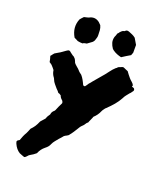

<svg xmlns="http://www.w3.org/2000/svg" viewBox="-150 -810 881 1027"><g transform="rotate(20 291.0 -296.5)"><path d="M259 -634Q260 -625 257.5 -616.5Q255 -608 252 -599Q251 -596 248 -592.5Q245 -589 243 -587Q237 -582 230 -577.5Q223 -573 217 -568Q212 -567 206 -566Q200 -565 195 -561Q182 -561 167 -564Q162 -566 156.5 -569.5Q151 -573 145 -575Q115 -625 136 -676Q140 -681 144.5 -686Q149 -691 154 -696Q162 -698 171 -700Q180 -702 187 -706Q214 -717 238 -698L251 -685Q257 -672 258 -659.5Q259 -647 259 -634ZM467 -607 461 -591Q449 -584 437.5 -577Q426 -570 414 -562Q401 -565 388.5 -570Q376 -575 365 -583Q363 -584 361.5 -586Q360 -588 358 -589Q348 -603 343.5 -618.5Q339 -634 344 -652Q346 -657 348.5 -662.5Q351 -668 352 -674Q354 -676 357 -679Q360 -682 361 -685Q366 -690 370.5 -694Q375 -698 382 -699Q384 -699 385 -700.5Q386 -702 388 -703Q395 -710 408 -705Q418 -701 427.5 -697Q437 -693 447 -685Q452 -677 457 -668Q462 -659 467 -651ZM539 -424Q541 -418 537.5 -414Q534 -410 531 -405Q528 -400 523 -396Q516 -387 509 -378.5Q502 -370 497 -359Q485 -337 469 -318Q453 -299 432 -279Q430 -278 428 -275.5Q426 -273 424 -270Q421 -266 418.5 -262.5Q416 -259 414 -254Q404 -230 384 -212Q384 -211 383 -209.5Q382 -208 382 -206Q379 -200 376.5 -193.5Q374 -187 370 -179Q370 -176 368 -174Q361 -169 356.5 -161Q352 -153 345 -147Q338 -141 333.5 -133.5Q329 -126 324 -118Q311 -96 294 -75Q290 -72 285.5 -69.5Q281 -67 275 -64Q275 -63 271 -61Q267 -55 261 -49Q255 -43 250 -37Q242 -27 234.5 -18Q227 -9 222 2Q218 12 212 19Q206 26 198 32Q177 49 168 72L166 75Q152 87 137 95Q129 99 123.5 106.5Q118 114 110 117Q103 115 96 112Q89 109 81 106Q59 93 46 64Q45 62 44.5 59Q44 56 43 55Q42 52 44.5 48Q47 44 51 43Q52 41 53.5 41Q55 41 56 40Q59 33 61 27Q63 21 66 14Q68 8 71.5 2.5Q75 -3 78 -9Q81 -16 84 -22.5Q87 -29 90 -37Q95 -42 100 -48Q105 -54 109 -60Q117 -72 125 -91Q128 -94 132 -99Q136 -104 140 -108Q143 -111 145 -113.5Q147 -116 148 -118Q150 -126 154 -132Q158 -138 162 -144Q164 -148 164 -153Q167 -161 173 -167Q177 -169 181 -176Q185 -187 190.5 -198.5Q196 -210 201 -220Q203 -223 202 -227.5Q201 -232 199 -235Q193 -240 188 -246Q183 -252 181 -259Q180 -261 179 -261Q178 -261 177 -262Q175 -264 172 -265.5Q169 -267 164 -268Q161 -273 157 -277Q153 -281 148 -286Q140 -296 131.5 -305.5Q123 -315 118 -328Q117 -330 116 -332.5Q115 -335 114 -336Q101 -352 98 -374Q94 -379 90 -384Q86 -389 82 -393Q78 -398 73.5 -400.5Q69 -403 64 -407Q63 -415 61 -422Q59 -429 57 -436Q55 -441 60 -444Q63 -449 66 -452Q69 -455 72 -459Q81 -465 90.5 -470Q100 -475 108 -481Q116 -486 123.5 -492Q131 -498 139 -501Q144 -501 147.5 -498.5Q151 -496 154 -493Q158 -490 161.5 -487.5Q165 -485 169 -482Q173 -481 176 -478Q179 -475 183 -471Q185 -469 186.5 -465.5Q188 -462 190 -458Q192 -450 197.5 -444.5Q203 -439 209 -434Q214 -430 219 -425.5Q224 -421 228 -416Q231 -412 236 -408.5Q241 -405 246 -401Q250 -396 254.5 -390Q259 -384 262 -378Q266 -372 268.5 -365.5Q271 -359 275 -352Q276 -352 277 -351Q278 -350 279 -350Q281 -349 283 -349.5Q285 -350 286 -350Q290 -355 293.5 -360Q297 -365 300 -370Q304 -375 308 -379Q312 -383 315 -388Q331 -408 348.5 -427.5Q366 -447 382 -469Q388 -477 394.5 -484.5Q401 -492 408 -498Q412 -499 417 -506Q419 -507 422 -508.5Q425 -510 429 -511Q434 -513 437 -514.5Q440 -516 444 -516Q451 -514 457.5 -510.5Q464 -507 473 -504Q478 -497 484 -489Q490 -481 497 -473Q504 -465 512 -458.5Q520 -452 524 -444Q526 -440 524 -438Q522 -436 523 -434Q528 -432 532.5 -431Q537 -430 539 -424Z"/></g></svg>

Font: Darumadrop One
Style: Regular
Weight: 400
Version: Version 1.000